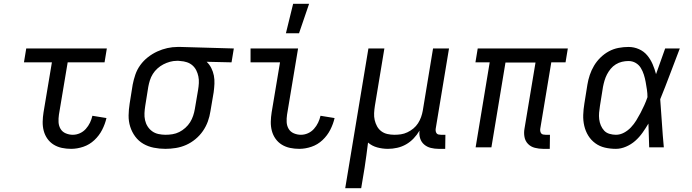

<svg xmlns="http://www.w3.org/2000/svg" viewBox="-20 -775 3640 1010"><path d="M354 8Q329 8 305.5 3Q282 -2 262.5 -14Q243 -26 229.5 -45Q216 -64 210 -87Q204 -110 204.5 -134.5Q205 -159 209 -184L253 -447H106L118 -520H542L530 -447H336L290 -172Q287 -152 288 -132.5Q289 -113 298.5 -97Q308 -81 326 -73.5Q344 -66 363 -66Q382 -66 400 -74Q418 -82 431.5 -97Q445 -112 453.5 -130Q462 -148 466 -166L540 -154Q533 -123 517.5 -92.5Q502 -62 476.5 -38Q451 -14 418.5 -3Q386 8 354 8Z M850 8Q819 8 789 2Q759 -4 734 -18.5Q709 -33 691.5 -56.5Q674 -80 665 -108.5Q656 -137 656.5 -168Q657 -199 662 -230L678 -330Q683 -356 692 -382.5Q701 -409 718 -432.5Q735 -456 758 -474Q781 -492 807 -504Q833 -516 860 -522Q887 -528 914 -528H931L1210 -520L1198 -447L1067 -450Q1082 -436 1091.5 -417Q1101 -398 1105 -377.5Q1109 -357 1108 -334.5Q1107 -312 1104 -290L1087 -190Q1083 -163 1073.5 -136.5Q1064 -110 1047.5 -86Q1031 -62 1008 -43Q985 -24 959 -12.5Q933 -1 905 3.5Q877 8 850 8ZM851 -66Q869 -66 887.5 -69Q906 -72 923 -80.5Q940 -89 955 -102.5Q970 -116 980 -132Q990 -148 996 -166Q1002 -184 1005 -202L1022 -302Q1025 -320 1026 -338Q1027 -356 1023.5 -373Q1020 -390 1012.5 -405Q1005 -420 992.5 -431Q980 -442 963.5 -447.5Q947 -453 929 -454L919 -455H910Q892 -455 874 -450Q856 -445 839.5 -436.5Q823 -428 808.5 -415Q794 -402 784 -386Q774 -370 768.5 -352.5Q763 -335 760 -318L744 -218Q741 -199 740 -180Q739 -161 743 -143Q747 -125 756.5 -110Q766 -95 780.5 -84.5Q795 -74 813.5 -70Q832 -66 851 -66Z M1554 8Q1529 8 1505.5 3Q1482 -2 1462.5 -14Q1443 -26 1429.5 -45Q1416 -64 1410 -87Q1404 -110 1404.5 -134.5Q1405 -159 1409 -184L1453 -447H1298V-520H1548L1490 -172Q1487 -152 1488 -132.5Q1489 -113 1498.5 -97Q1508 -81 1526 -73.5Q1544 -66 1563 -66Q1582 -66 1600 -74Q1618 -82 1631.5 -97Q1645 -112 1653.5 -130Q1662 -148 1666 -166L1740 -154Q1733 -123 1717.5 -92.5Q1702 -62 1676.5 -38Q1651 -14 1618.5 -3Q1586 8 1554 8ZM1484 -600 1522 -755H1606L1553 -600Z M1796 215 1918 -520H2002L1952 -218Q1949 -199 1948 -180Q1947 -161 1951 -143.5Q1955 -126 1963.5 -110.5Q1972 -95 1986 -84.5Q2000 -74 2018 -70Q2036 -66 2055 -66Q2072 -66 2089 -68.5Q2106 -71 2123 -79Q2140 -87 2154.5 -99Q2169 -111 2179 -126.5Q2189 -142 2195 -159Q2201 -176 2204 -193L2258 -520H2342L2272 -98Q2271 -92 2272 -85.5Q2273 -79 2276.5 -74Q2280 -69 2286.5 -67.5Q2293 -66 2300 -66H2323L2322 8H2287Q2266 8 2246 3Q2226 -2 2211 -15Q2196 -28 2190 -47.5Q2184 -67 2187 -88Q2174 -66 2156 -47Q2138 -28 2116 -15.5Q2094 -3 2069.5 2.5Q2045 8 2021 8Q1992 8 1964.5 0.5Q1937 -7 1916 -25Q1912 8 1907.5 41Q1903 74 1898 107L1880 215Z M2872 8H2837Q2815 8 2793.5 2.5Q2772 -3 2757.5 -18Q2743 -33 2739 -54.5Q2735 -76 2739 -98L2797 -446H2639L2565 0H2482L2556 -447H2481L2493 -520H2967L2955 -447H2880L2822 -98Q2821 -92 2822 -85.5Q2823 -79 2826.5 -74Q2830 -69 2836.5 -67.5Q2843 -66 2850 -66H2873Z M3220 8Q3190 8 3162 1.5Q3134 -5 3111.5 -21.5Q3089 -38 3074.5 -61.5Q3060 -85 3053.5 -113Q3047 -141 3048 -170.5Q3049 -200 3054 -230L3070 -330Q3074 -355 3082.5 -380.5Q3091 -406 3105 -429.5Q3119 -453 3139 -472.5Q3159 -492 3183 -505Q3207 -518 3233.5 -523Q3260 -528 3286 -528Q3315 -528 3341 -516.5Q3367 -505 3384.5 -484Q3402 -463 3413 -437.5Q3424 -412 3431 -385Q3443 -419 3455 -452.5Q3467 -486 3479 -520H3556Q3530 -453 3505 -386Q3480 -319 3453 -253Q3458 -190 3462 -126.5Q3466 -63 3472 0H3395Q3394 -31 3393 -62.5Q3392 -94 3391 -125Q3377 -101 3360 -77Q3343 -53 3321.5 -34Q3300 -15 3273 -3.5Q3246 8 3220 8ZM3220 -66Q3242 -66 3262.5 -77Q3283 -88 3299 -105Q3315 -122 3327 -141.5Q3339 -161 3349.5 -181Q3360 -201 3369.5 -222Q3379 -243 3386 -264Q3386 -284 3383 -304Q3380 -324 3376.5 -343.5Q3373 -363 3367 -382Q3361 -401 3351 -417.5Q3341 -434 3324 -444Q3307 -454 3286 -454Q3269 -454 3252 -450Q3235 -446 3219.5 -436.5Q3204 -427 3192.5 -413Q3181 -399 3173 -383.5Q3165 -368 3160 -351Q3155 -334 3152 -318L3136 -218Q3133 -200 3131.5 -182.5Q3130 -165 3132 -148Q3134 -131 3140.5 -115.5Q3147 -100 3158 -88Q3169 -76 3186 -71Q3203 -66 3220 -66Z"/></svg>

Font: Iosevka Extended
Style: Italic
Weight: 400
Width: 7
Italic angle: -9°
Monospace: yes
Designer: Belleve Invis
Foundry: Belleve Invis
Version: Version 32.5.0; ttfautohint (v1.8.4)